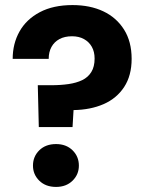

<svg xmlns="http://www.w3.org/2000/svg" viewBox="-20 -732 577 757"><path d="M133 -231 129 -396H182Q219 -396 250 -400.5Q281 -405 304 -416Q327 -427 340 -448Q353 -469 353 -501Q353 -528 342 -547.5Q331 -567 311 -578Q291 -589 264 -589Q235 -589 214.5 -578Q194 -567 183 -547Q172 -527 172 -500H30Q30 -560 57 -608Q84 -656 137 -684Q190 -712 266 -712Q335 -712 387 -687.5Q439 -663 469 -615.5Q499 -568 499 -500Q499 -434 469.5 -389Q440 -344 388.5 -321.5Q337 -299 270 -298L266 -231ZM201 5Q160 5 135 -19.5Q110 -44 110 -79Q110 -115 135 -139.5Q160 -164 201 -164Q241 -164 266 -139.5Q291 -115 291 -79Q291 -44 266 -19.5Q241 5 201 5Z"/></svg>

Font: DM Sans 20pt Black
Style: Regular
Weight: 900
Version: Version 4.004;gftools[0.9.30]